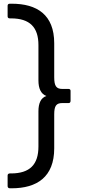

<svg xmlns="http://www.w3.org/2000/svg" viewBox="-20 -830 495 1034"><path d="M43 184C179 184 272 123 272 -31V-214C272 -260 283 -275 316 -275H350C356 -275 360 -279 360 -287V-341C360 -347 356 -351 350 -351H316C283 -351 272 -367 272 -414V-597C272 -751 179 -810 43 -810H33C25 -810 21 -806 21 -799V-742C21 -735 25 -731 33 -731H39C141 -731 187 -683 187 -587V-397C187 -354 200 -324 230 -313C200 -304 187 -273 187 -231V-41C187 56 141 104 39 104H33C25 104 21 109 21 115V172C21 179 25 184 33 184Z"/></svg>

Font: LINE Seed JP_OTF Regular
Style: Regular
Weight: 400
Designer: LY Corporation & Fontrix & Fontworks
Version: Version 1.002